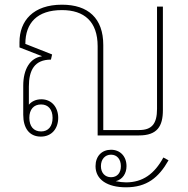

<svg xmlns="http://www.w3.org/2000/svg" viewBox="-20 -577 800 818"><path d="M154 5C201 5 228 -30 228 -75C228 -119 201 -154 156 -154C133 -154 115 -145 103 -131V-208C103 -278 127 -323 197 -323L202 -345L88 -390C88 -479 138 -534 244 -534C339 -534 396 -485 396 -380V0H572C650 0 674 -39 674 -108V-549H649V-113C649 -50 627 -23 573 -23H420V-385C420 -499 356 -557 244 -557C122 -557 63 -489 63 -397V-375L158 -338V-337C108 -330 79 -282 79 -212V-88C79 -31 105 5 154 5ZM155 -17C123 -17 105 -39 105 -75C105 -110 123 -132 155 -132C186 -132 204 -110 204 -75C204 -39 186 -17 155 -17ZM517 221C605 221 656 180 698 106L676 94C638 164 588 200 517 200C504 200 488 198 473 195C502 188 519 162 519 131C519 89 492 61 453 61C414 61 387 88 387 131C387 188 437 221 517 221ZM453 178C427 178 410 159 410 131C410 102 427 82 453 82C479 82 495 102 495 131C495 159 480 178 453 178Z"/></svg>

Font: Noto Sans Thai Looped SemiCondensed Thin
Style: Regular
Weight: 100
Width: 4
Designer: Sasikarn Vongin, Ben Mitchell
Foundry: The Fontpad Ltd
Version: Version 1.001